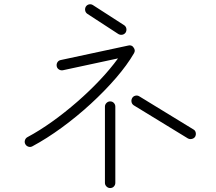

<svg xmlns="http://www.w3.org/2000/svg" viewBox="-20 -846 1040 924"><path d="M136 -142Q127 -137 117 -140Q107 -143 102 -152Q97 -161 100 -171Q103 -181 112 -186Q170 -217 231.5 -261Q293 -305 351.5 -356Q410 -407 460.5 -460.5Q511 -514 548 -565L283 -508Q273 -506 264 -511.5Q255 -517 253 -527Q251 -538 256.5 -546.5Q262 -555 272 -557L598 -627Q605 -629 612 -626.5Q619 -624 623 -617Q633 -604 625 -590Q592 -533 537.5 -470Q483 -407 416.5 -346Q350 -285 277.5 -232Q205 -179 136 -142ZM510 59Q500 59 492.5 51.5Q485 44 485 34V-333Q485 -343 492.5 -350.5Q500 -358 510 -358Q521 -358 528 -350.5Q535 -343 535 -333V34Q535 44 528 51.5Q521 59 510 59ZM884 -180 624 -339Q615 -345 613 -355Q611 -365 616 -374Q621 -383 631.5 -385.5Q642 -388 651 -382L911 -223Q920 -218 922 -207.5Q924 -197 919 -188Q914 -180 903.5 -177.5Q893 -175 884 -180ZM550 -682 401 -779Q392 -785 390 -795Q388 -805 393 -814Q399 -823 409 -825Q419 -827 428 -821L577 -725Q586 -719 588 -709Q590 -699 585 -690Q579 -681 569 -679Q559 -677 550 -682Z"/></svg>

Font: Kurewa Gothic CJK TC Regular
Style: Regular
Weight: 400
Designer: Max Yao
Foundry: Max-Everyday
Version: Version 1.071; ttfautohint (v1.8.3)